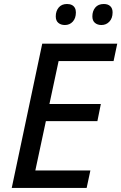

<svg xmlns="http://www.w3.org/2000/svg" viewBox="-20 -930 600 950"><path d="M38.1 0 189 -713.9H560.1L542 -627.9H270L224.6 -415.5H479L461.9 -330.6H207L154.8 -86.4H427.2L408.7 0ZM481.9 -806.2Q462.4 -806.2 449.7 -816.9Q437 -827.6 437 -849.1Q437 -875 451.4 -892.6Q465.8 -910.2 493.7 -910.2Q514.2 -910.2 525.6 -899.4Q537.1 -888.7 537.1 -868.7Q537.1 -839.8 521.2 -823Q505.4 -806.2 481.9 -806.2ZM301.3 -806.2Q281.2 -806.2 268.6 -816.9Q255.9 -827.6 255.9 -849.1Q255.9 -875 270.3 -892.6Q284.7 -910.2 311.5 -910.2Q325.7 -910.2 335.4 -905.3Q345.2 -900.4 350.3 -891.1Q355.5 -881.8 355.5 -868.7Q355.5 -839.8 340.1 -823Q324.7 -806.2 301.3 -806.2Z"/></svg>

Font: Open Sans Medium
Style: Italic
Weight: 500
Italic angle: -12°
Designer: Monotype Design Team
Foundry: Monotype Imaging Inc.
Version: Version 3.000